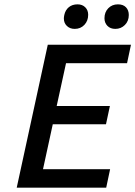

<svg xmlns="http://www.w3.org/2000/svg" viewBox="-20 -864 623 884"><path d="M284 -573 241 -376H486L468 -292H223L178 -85H487L469 0H57L200 -658H583L565 -573ZM274 -779Q274 -785 276 -795Q281 -818 297 -831Q313 -844 337 -844Q359 -844 372.5 -830.5Q386 -817 386 -796Q386 -768 368.5 -749.5Q351 -731 324 -731Q302 -731 288 -744.5Q274 -758 274 -779ZM461 -780Q461 -808 478.5 -826Q496 -844 523 -844Q547 -844 560 -830.5Q573 -817 573 -795Q573 -767 555 -749Q537 -731 511 -731Q488 -731 474.5 -745Q461 -759 461 -780Z"/></svg>

Font: Ysabeau Semibold
Style: Italic
Weight: 600
Italic angle: -12°
Designer: Christian Thalmann (Catharsis Fonts)
Version: Version 0.003